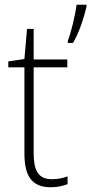

<svg xmlns="http://www.w3.org/2000/svg" viewBox="-20 -780 385 810"><path d="M345 -752V-760H303C299 -722 278 -635 266 -608V-599H288C313 -640 335 -708 345 -752ZM199 -24C140 -24 122 -62 122 -135V-496H264V-529H122V-658H94L83 -531L15 -521V-496H83V-133C83 -39 113 10 194 10C224 10 246 4 265 -3V-36C247 -29 225 -24 199 -24Z"/></svg>

Font: Noto Sans Thai SemCond ExtLt
Style: Regular
Weight: 200
Width: 4
Designer: Monotype Design Team
Foundry: Monotype Imaging Inc.
Version: Version 2.002